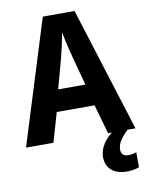

<svg xmlns="http://www.w3.org/2000/svg" viewBox="-101 -787 833 1090"><g transform="rotate(-10 315.5 -241.5)"><path d="M473 0 425 -169H207L158 0H0L223 -716H406L631 0ZM349 -462Q344 -480 337.5 -507Q331 -534 325 -561.5Q319 -589 315 -609Q310 -577 300.5 -535Q291 -493 283 -462L237 -294H394ZM524 104Q524 143 565 143Q579 143 591.5 140.5Q604 138 612 134V221Q599 226 581.5 229.5Q564 233 541 233Q484 233 452.5 205Q421 177 421 128Q421 91 445 53.5Q469 16 519 -19L585 0Q552 33 538 56Q524 79 524 104Z"/></g></svg>

Font: Noto Sans Lao UI SemCond
Style: Bold
Weight: 700
Width: 4
Designer: Monotype Design Team
Foundry: Monotype Imaging Inc.
Version: Version 2.000; ttfautohint (v1.8.4.7-5d5b)